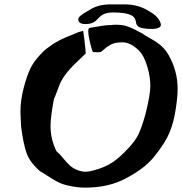

<svg xmlns="http://www.w3.org/2000/svg" viewBox="-20 -861 839 885"><path d="M375 -750Q340.8 -750 340.8 -771.5Q340.8 -776.4 343.8 -780.8Q346.7 -785.2 353 -790Q359.4 -794.9 365.2 -798.8Q371.1 -802.7 380.4 -808.1Q389.6 -813.5 394.5 -816.4Q433.6 -840.8 489.3 -840.8Q494.1 -840.8 504.4 -840.8Q514.6 -840.8 520.5 -840.8H522.5Q528.3 -840.8 534.2 -840.8Q540 -840.8 545.9 -840.8Q551.8 -840.8 555.7 -840.8Q611.3 -840.8 657.2 -815.4Q683.6 -800.8 698.2 -787.6Q712.9 -774.4 719.7 -755.9Q720.7 -753.9 720.7 -752.4Q720.7 -751 721.2 -749.5Q721.7 -748 721.7 -747.1Q721.7 -727.5 675.8 -727.5Q652.3 -727.5 631.8 -732.4Q619.1 -735.4 613.3 -742.7Q607.4 -750 606.9 -757.8Q606.4 -765.6 602.1 -774.4Q597.7 -783.2 587.9 -789.1Q562.5 -803.7 500 -803.7Q482.4 -803.7 465.8 -798.8Q448.2 -793.9 431.6 -774.9Q415 -755.9 394.5 -752Q383.8 -750 375 -750ZM362.3 -718.8Q364.3 -718.8 369.6 -672.9Q375 -627 375 -614.3Q361.3 -600.6 340.8 -581.5Q320.3 -562.5 305.2 -545.9Q290 -529.3 275.4 -508.8Q263.7 -492.2 256.8 -476.1Q250 -460 242.7 -439.5Q235.4 -418.9 228.5 -404.3Q212.9 -321.3 212.9 -280.3Q212.9 -219.7 240.2 -164.1Q254.9 -152.3 271.5 -131.3Q288.1 -110.4 303.7 -96.7Q319.3 -83 341.8 -75.2Q359.4 -69.3 374 -69.3Q389.6 -69.3 410.2 -75.2Q462.9 -88.9 498 -112.3Q533.2 -135.7 574.2 -180.7Q605.5 -213.9 620.1 -246.1Q634.8 -278.3 650.4 -335Q672.9 -422.9 672.9 -464.8Q672.9 -504.9 660.2 -549.8Q649.4 -585.9 636.2 -607.9Q623 -629.9 595.7 -648.4Q571.3 -666 543 -666Q531.2 -666 525.4 -665Q503.9 -663.1 487.8 -653.8Q471.7 -644.5 460 -633.8Q448.2 -623 443.4 -621.1Q438.5 -620.1 431.6 -620.1Q427.7 -620.1 420.4 -620.6Q413.1 -621.1 408.2 -621.1Q406.2 -623 401.4 -640.1Q396.5 -657.2 391.6 -680.2Q386.7 -703.1 386.7 -716.8Q386.7 -730.5 392.6 -732.4Q463.9 -745.1 479.5 -745.1H489.3Q500 -747.1 517.6 -747.1Q526.4 -747.1 534.7 -746.1Q543 -745.1 549.3 -744.1Q555.7 -743.2 564.5 -740.2Q573.2 -737.3 577.1 -735.8Q581.1 -734.4 591.3 -729.5Q601.6 -724.6 604 -723.6Q606.4 -722.7 617.7 -716.3Q628.9 -710 630.9 -709H631.8Q632.8 -708 633.8 -708Q643.6 -700.2 674.3 -683.1Q705.1 -666 724.6 -648.4Q744.1 -630.9 758.8 -604.5Q798.8 -532.2 798.8 -451.2Q798.8 -405.3 785.2 -330.1Q773.4 -270.5 750.5 -227.1Q727.5 -183.6 685.5 -132.8Q642.6 -82 560.5 -39.1Q481.4 3.9 372.1 3.9Q335 3.9 293 -5.9Q266.6 -11.7 245.1 -22.9Q223.6 -34.2 201.7 -48.8Q179.7 -63.5 165 -71.3Q118.2 -112.3 103 -153.8Q87.9 -195.3 77.1 -278.3V-280.3Q77.1 -285.2 75.7 -309.6Q74.2 -334 74.2 -345.7Q74.2 -400.4 89.8 -458Q103.5 -509.8 118.7 -542.5Q133.8 -575.2 165 -608.4Q173.8 -618.2 182.6 -626.5Q191.4 -634.8 202.1 -642.1Q212.9 -649.4 219.7 -654.8Q226.6 -660.2 239.3 -667Q252 -673.8 257.3 -676.8Q262.7 -679.7 277.8 -686.5Q293 -693.4 297.4 -694.8Q301.8 -696.3 319.8 -703.6Q337.9 -710.9 341.8 -712.9Q348.6 -714.8 362.3 -718.8Z"/></svg>

Font: Essays1743
Style: BoldItalic
Weight: 700
Italic angle: -10°
Designer: Based on the typeface in a 1743 English translation of the essays of Montaigne.  PostScript/TrueType font designed by Jo
Version: Version 002.100